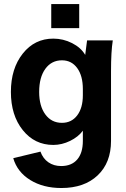

<svg xmlns="http://www.w3.org/2000/svg" viewBox="-20 -716 625 955"><path d="M392.1 -15.1V-65.9Q369.6 -35.2 328.6 -15.1Q287.6 4.9 245.1 4.9Q152.3 4.9 93.3 -68.8Q34.2 -142.6 34.2 -258.8Q34.2 -375 93.3 -449.5Q152.3 -523.9 245.1 -523.9Q294.4 -523.9 338.6 -501.5Q382.8 -479 403.8 -442.9Q405.8 -461.9 413.1 -515.1H541Q532.2 -460 532.2 -361.8V-15.1Q532.2 93.3 465.8 156.2Q399.4 219.2 285.2 219.2Q194.8 219.2 130.4 179.4Q65.9 139.6 45.9 70.8L181.2 38.1Q193.8 72.8 220.7 91.3Q247.6 109.9 284.2 109.9Q335.9 109.9 364 77.4Q392.1 44.9 392.1 -15.1ZM174.8 -258.8Q174.8 -188.5 205.6 -146.7Q236.3 -105 288.1 -105Q335.9 -105 364 -142.1Q392.1 -179.2 392.1 -242.2V-272.9Q392.1 -338.9 364 -377.4Q335.9 -416 288.1 -416Q236.3 -416 205.6 -373.8Q174.8 -331.5 174.8 -258.8ZM374 -576.2H234.9V-695.8H374Z"/></svg>

Font: LT Superior
Style: Bold
Weight: 400
Designer: Daniel Lyons
Foundry: LyonsType
Version: Version 1.000